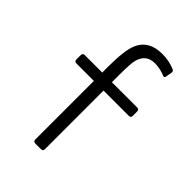

<svg xmlns="http://www.w3.org/2000/svg" viewBox="-221 -803 941 941"><g transform="rotate(45 250.0 -332.5)"><path d="M421 -691Q432 -686 431 -677L425 -642Q424 -636 420 -634.5Q416 -633 412 -635Q396 -642 377.5 -646Q359 -650 340 -650Q281 -650 264 -591Q257 -567 257 -486V-435H432Q446 -435 446 -421V-391Q446 -377 432 -377H257V29Q257 43 243 43H204Q190 43 190 29V-377H69Q55 -377 55 -391V-421Q55 -435 69 -435H190V-479Q190 -588 210 -636Q241 -708 334 -708Q381 -708 421 -691Z"/></g></svg>

Font: NanumGothicCoding
Style: Regular
Weight: 400
Monospace: yes
Designer: Kwon Bruce; Nicolas Noh; Sung-woo Choi; Go-un Cha; Soo-hyun Park;
Foundry: NHN Corporation
Version: Version 2.000;PS 1;hotconv 1.0.49;makeotf.lib2.0.14853